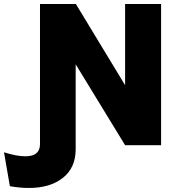

<svg xmlns="http://www.w3.org/2000/svg" viewBox="-141 -723 881 956"><path d="M235.8 -402.8V20Q235.8 112.3 172.1 162.6Q108.4 212.9 2.9 212.9Q-42 212.9 -91.8 204.1L-121.1 35.2Q-59.1 55.2 -14.2 55.2Q56.6 55.2 58.1 -2.9V-703.1H236.8L481.9 -298.8V-703.1H661.1V0H481.9Z"/></svg>

Font: LT Superior Black
Style: Regular
Weight: 900
Designer: Daniel Lyons
Foundry: LyonsType
Version: Version 2.005